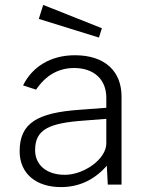

<svg xmlns="http://www.w3.org/2000/svg" viewBox="-20 -752 605 782"><path d="M156 -732 138 -675 383 -599 395 -637ZM228 10C303 10 365 -20 415 -77L419 0H475V-359C475 -463 406 -527 285 -527C184 -527 110 -478 74 -404L127 -387C167 -446 219 -475 282 -475C362 -475 413 -429 413 -354V-313L306 -305C132 -293 60 -251 60 -136C60 -45 127 10 228 10ZM244 -40C172 -40 123 -78 123 -141C123 -225 180 -251 324 -261L413 -268V-168C413 -104 322 -40 244 -40Z"/></svg>

Font: United Sans ExtraLight
Style: Regular
Weight: 200
Designer: Pablo Impallari, Rodrigo Fuenzalida (Modified by Dan O. Williams)
Version: Version 1.000;PS 001.000;hotconv 1.0.88;makeotf.lib2.5.64775